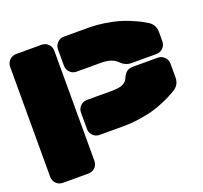

<svg xmlns="http://www.w3.org/2000/svg" viewBox="-121 -840 1038 981"><g transform="rotate(-20 397.5 -350.0)"><path d="M199.2 0H61Q39.6 0 24.7 -14.6Q9.8 -29.3 9.8 -50.8V-648.9Q9.8 -670.4 24.7 -685.3Q39.6 -700.2 61 -700.2H199.2Q220.7 -700.2 235.4 -685.3Q250 -670.4 250 -648.9V-50.8Q250 -29.3 235.4 -14.6Q220.7 0 199.2 0ZM454.1 -509.8H320.8Q299.3 -509.8 284.7 -524.7Q270 -539.6 270 -561V-648.9Q270 -670.4 284.7 -685.3Q299.3 -700.2 320.8 -700.2H449.2Q494.1 -700.2 537.6 -693.6Q581.1 -687 609.9 -679.2Q638.7 -671.4 670.7 -658Q702.6 -644.5 715.6 -637.7Q728.5 -630.9 749 -619.1Q785.2 -598.1 785.2 -557.1V-505.9Q785.2 -484.4 770.3 -469.7Q755.4 -455.1 733.9 -455.1H600.1Q566.9 -455.1 543 -479Q514.2 -509.8 454.1 -509.8ZM320.8 -356H454.1Q497.1 -356 516.6 -365.5Q536.1 -375 543.9 -395Q553.2 -416.5 566.2 -425.8Q579.1 -435.1 600.1 -435.1H733.9Q755.4 -435.1 770.3 -420.2Q785.2 -405.3 785.2 -383.8V-309.1Q785.2 -268.1 749 -247.1Q728.5 -235.4 715.6 -228.5Q702.6 -221.7 670.7 -208.3Q638.7 -194.8 609.9 -187Q581.1 -179.2 537.6 -172.6Q494.1 -166 449.2 -166H320.8Q299.3 -166 284.7 -180.7Q270 -195.3 270 -216.8V-305.2Q270 -326.7 284.7 -341.3Q299.3 -356 320.8 -356Z"/></g></svg>

Font: Nastup Soft
Style: Regular
Weight: 400
Designer: Maksym Kobuzan
Foundry: Zakznak
Version: Version 1.020;hotconv 1.0.109;makeotfexe 2.5.65596